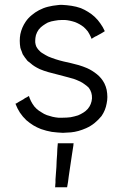

<svg xmlns="http://www.w3.org/2000/svg" viewBox="-20 -539 514 806"><path d="M240.2 -518.6Q260.7 -517.6 280.3 -514.6Q299.8 -511.7 319.3 -504.9Q335.9 -498 349.6 -489.3Q364.3 -480.5 377 -468.8Q391.6 -455.1 401.4 -440.4Q412.1 -425.8 419.9 -408.2Q418 -407.2 417 -406.2Q415 -405.3 414.1 -404.3Q409.2 -401.4 404.3 -398.4Q398.4 -395.5 393.6 -392.6Q390.6 -390.6 386.7 -388.7Q383.8 -386.7 379.9 -385.7Q376 -382.8 372.1 -380.9Q368.2 -378.9 364.3 -376Q364.3 -376 364.3 -376Q363.3 -378.9 361.3 -383.8Q355.5 -396.5 348.6 -407.2Q340.8 -417 331.1 -425.8Q322.3 -432.6 313.5 -437.5Q304.7 -442.4 294.9 -446.3Q270.5 -454.1 252 -455.1Q233.4 -455.1 240.2 -455.1Q224.6 -455.1 210 -452.1Q195.3 -450.2 180.7 -444.3Q169.9 -438.5 160.2 -431.6Q150.4 -424.8 142.6 -415Q134.8 -404.3 130.9 -391.6Q127.9 -378.9 127.9 -369.1Q127.9 -367.2 127.9 -365.2Q127.9 -363.3 127.9 -361.3Q128.9 -352.5 131.8 -344.7Q135.7 -336.9 140.6 -331.1Q149.4 -320.3 160.2 -314.5Q170.9 -307.6 182.6 -301.8Q212.9 -289.1 246.1 -281.2Q278.3 -274.4 310.5 -265.6Q319.3 -262.7 328.1 -259.8Q336.9 -256.8 345.7 -252.9Q367.2 -243.2 386.7 -227.5Q406.2 -211.9 418 -189.5Q420.9 -182.6 423.8 -175.8Q425.8 -168.9 427.7 -162.1Q430.7 -146.5 430.7 -131.8Q430.7 -118.2 427.7 -104.5Q422.9 -76.2 406.2 -51.8Q392.6 -35.2 377 -22.5Q361.3 -9.8 341.8 -1Q308.6 13.7 278.3 16.6Q248 18.6 244.1 18.6Q220.7 17.6 197.3 14.6Q174.8 10.7 152.3 2.9Q134.8 -3.9 120.1 -12.7Q104.5 -22.5 90.8 -34.2Q75.2 -48.8 63.5 -66.4Q52.7 -83 44.9 -103.5Q45.9 -104.5 47.9 -104.5Q48.8 -105.5 50.8 -106.4Q55.7 -109.4 60.5 -112.3Q66.4 -115.2 71.3 -118.2Q74.2 -120.1 78.1 -122.1Q81.1 -125 85 -127Q88.9 -128.9 92.8 -130.9Q96.7 -133.8 100.6 -135.7Q101.6 -135.7 101.6 -135.7Q102.5 -132.8 104.5 -127Q109.4 -114.3 116.2 -103.5Q123 -91.8 133.8 -82Q143.6 -73.2 154.3 -67.4Q164.1 -60.5 176.8 -55.7Q188.5 -51.8 200.2 -48.8Q212.9 -45.9 224.6 -44.9Q227.5 -44.9 229.5 -44.9Q231.4 -44.9 234.4 -44.9Q235.4 -44.9 239.3 -44.9Q243.2 -44.9 244.1 -44.9Q260.7 -44.9 276.4 -46.9Q292 -49.8 307.6 -54.7Q319.3 -59.6 330.1 -66.4Q339.8 -72.3 348.6 -82Q364.3 -100.6 366.2 -126Q367.2 -151.4 352.5 -170.9Q344.7 -178.7 335.9 -184.6Q327.1 -191.4 317.4 -196.3Q300.8 -204.1 289.1 -208Q277.3 -211.9 264.6 -214.8Q244.1 -219.7 223.6 -225.6Q203.1 -230.5 182.6 -236.3Q173.8 -239.3 164.1 -242.2Q155.3 -245.1 146.5 -249Q122.1 -260.7 109.4 -272.5Q96.7 -283.2 95.7 -283.2Q89.8 -290 85 -296.9Q80.1 -303.7 75.2 -311.5Q72.3 -318.4 70.3 -325.2Q67.4 -331.1 65.4 -338.9Q60.5 -368.2 65.4 -395.5Q71.3 -423.8 87.9 -448.2Q98.6 -463.9 113.3 -475.6Q127 -487.3 143.6 -496.1Q162.1 -505.9 181.6 -510.7Q201.2 -515.6 222.7 -517.6Q225.6 -517.6 232.4 -518.6Q240.2 -518.6 240.2 -518.6ZM211.9 239.3Q211.9 233.4 212.9 227.5Q212.9 221.7 212.9 214.8Q213.9 202.1 214.8 188.5Q215.8 175.8 216.8 162.1Q216.8 149.4 217.8 135.7Q218.8 122.1 219.7 109.4Q219.7 97.7 220.7 85.9Q221.7 74.2 222.7 62.5Q223.6 62.5 225.6 62.5Q227.5 62.5 229.5 62.5Q235.4 62.5 241.2 62.5Q247.1 62.5 252.9 62.5Q256.8 62.5 260.7 62.5Q264.6 62.5 268.6 62.5Q273.4 62.5 278.3 62.5Q283.2 62.5 289.1 62.5Q289.1 62.5 289.1 62.5Q288.1 65.4 288.1 71.3Q285.2 90.8 282.2 109.4Q279.3 128.9 276.4 148.4Q274.4 162.1 272.5 174.8Q270.5 188.5 268.6 201.2Q266.6 212.9 265.6 224.6Q263.7 236.3 261.7 247.1Q259.8 247.1 258.8 247.1Q256.8 247.1 254.9 247.1Q251 247.1 247.1 247.1Q243.2 247.1 239.3 247.1Q236.3 247.1 233.4 247.1Q230.5 247.1 227.5 247.1Q223.6 247.1 219.7 247.1Q215.8 247.1 210.9 247.1Q211.9 245.1 211.9 243.2Q211.9 241.2 211.9 239.3Z"/></svg>

Font: LeFont
Style: Light
Weight: 300
Designer: Leryon MEDIA
Version: Version 1.0